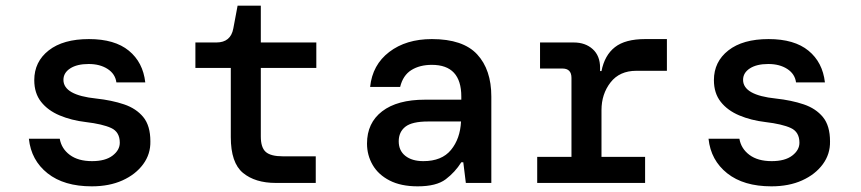

<svg xmlns="http://www.w3.org/2000/svg" viewBox="-20 -646 3040 678"><path d="M304 12Q206 12 148 -34Q90 -80 82 -156H191Q197 -121 226.5 -99Q256 -77 305 -77Q352 -77 377.5 -96.5Q403 -116 403 -142Q403 -180 372.5 -194Q342 -208 283 -215Q232 -221 190.5 -238.5Q149 -256 125 -286.5Q101 -317 101 -363Q101 -428 152 -468Q203 -508 294 -508Q385 -508 435 -467Q485 -426 493 -355H391Q387 -385 360 -402.5Q333 -420 293 -420Q252 -420 228 -404.5Q204 -389 204 -364Q204 -310 320 -298Q375 -292 418 -277.5Q461 -263 486 -232.5Q511 -202 511 -147Q512 -102 485.5 -66Q459 -30 412.5 -9Q366 12 304 12Z M954 0Q881 0 838 -35.5Q795 -71 795 -162V-406H670V-496H744Q795 -496 804 -546L819 -626H901V-496H1097V-406H901V-164Q901 -125 918.5 -109.5Q936 -94 979 -94H1095V0Z M1455 12Q1396 12 1356 -8.5Q1316 -29 1296 -63.5Q1276 -98 1276 -139Q1276 -212 1329.5 -253Q1383 -294 1481 -294H1609V-305Q1609 -417 1505 -417Q1462 -417 1432.5 -398.5Q1403 -380 1393 -339H1287Q1295 -417 1354.5 -462.5Q1414 -508 1505 -508Q1615 -508 1665 -454Q1715 -400 1715 -305V0H1625L1616 -73H1609Q1587 -38 1554 -13Q1521 12 1455 12ZM1475 -77Q1540 -77 1572.5 -116.5Q1605 -156 1608 -217H1492Q1435 -217 1411.5 -198.5Q1388 -180 1388 -147Q1388 -114 1411.5 -95.5Q1435 -77 1475 -77Z M1877 0V-92H1998V-371Q1998 -404 1966 -404H1887V-496H2006Q2047 -496 2073 -472.5Q2099 -449 2099 -407V-395H2104Q2115 -451 2151.5 -479.5Q2188 -508 2258 -508H2335V-396H2227Q2168 -396 2136 -355Q2104 -314 2104 -257V-92H2258V0Z M2704 12Q2606 12 2548 -34Q2490 -80 2482 -156H2591Q2597 -121 2626.5 -99Q2656 -77 2705 -77Q2752 -77 2777.5 -96.5Q2803 -116 2803 -142Q2803 -180 2772.5 -194Q2742 -208 2683 -215Q2632 -221 2590.5 -238.5Q2549 -256 2525 -286.5Q2501 -317 2501 -363Q2501 -428 2552 -468Q2603 -508 2694 -508Q2785 -508 2835 -467Q2885 -426 2893 -355H2791Q2787 -385 2760 -402.5Q2733 -420 2693 -420Q2652 -420 2628 -404.5Q2604 -389 2604 -364Q2604 -310 2720 -298Q2775 -292 2818 -277.5Q2861 -263 2886 -232.5Q2911 -202 2911 -147Q2912 -102 2885.5 -66Q2859 -30 2812.5 -9Q2766 12 2704 12Z"/></svg>

Font: DM Mono Medium
Style: Regular
Weight: 500
Designer: Colophon Foundry
Foundry: Colophon Foundry
Version: Version 1.000; ttfautohint (v1.8.2.53-6de2)